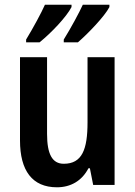

<svg xmlns="http://www.w3.org/2000/svg" viewBox="-20 -852 574 816"><path d="M445 -822V-832H332C317 -799 282 -734 251 -684V-672H311C354 -709 425 -783 445 -822ZM284 -822V-832H171C156 -798 122 -735 91 -684V-672H148C199 -713 263 -781 284 -822ZM467 -609H352V-332C352 -217 329 -156 251 -156C202 -156 180 -197 180 -283V-609H65V-255C65 -127 117 -56 222 -56C280 -56 328 -83 356 -137H362L376 -66H467Z"/></svg>

Font: Noto Sans Malayalam UI Condensed SemiBold
Style: Regular
Weight: 600
Width: 3
Designer: Jelle Bosma - Monotype Design Team
Foundry: Monotype Imaging Inc.
Version: Version 2.104